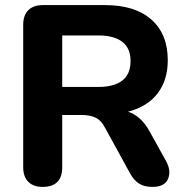

<svg xmlns="http://www.w3.org/2000/svg" viewBox="-20 -725 735 753"><path d="M224 -384H365Q427 -384 459.5 -409Q492 -434 492 -486Q492 -536 459.5 -561Q427 -586 365 -586H224ZM147 8Q111 8 91 -12Q71 -32 71 -69V-628Q71 -665 91 -685Q111 -705 148 -705H392Q510 -705 574 -648Q638 -591 638 -489Q638 -410 597.5 -358Q557 -306 482 -287Q534 -270 567 -209L632 -92Q652 -55 639 -23.5Q626 8 578 8Q545 8 524.5 -5.5Q504 -19 489 -47L392 -224Q377 -253 355 -263.5Q333 -274 301 -274H224V-69Q224 8 147 8Z"/></svg>

Font: Chiron GoRound TC
Style: Bold
Weight: 700
Designer: Ryoko NISHIZUKA 西塚涼子 (kana, bopomofo & ideographs); Paul D. Hunt (Latin, Greek & Cyrillic); Sandoll Communications 산돌커뮤니
Foundry: Adobe
Version: Version 1.000;hotconv 1.1.1;makeotfexe 2.6.0